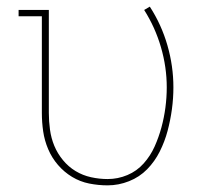

<svg xmlns="http://www.w3.org/2000/svg" viewBox="-20 -550 640 578"><path d="M304 8Q276 8 248.5 2.5Q221 -3 197 -17.5Q173 -32 154.5 -53.5Q136 -75 125 -101Q114 -127 110 -154.5Q106 -182 106 -210V-501H36V-520H127V-210Q127 -185 130.5 -159.5Q134 -134 143.5 -111Q153 -88 169.5 -68Q186 -48 207.5 -35Q229 -22 254 -16.5Q279 -11 304 -11Q335 -11 363.5 -23Q392 -35 412.5 -58Q433 -81 445.5 -109Q458 -137 466 -166.5Q474 -196 478 -226.5Q482 -257 482 -287Q482 -348 464.5 -408Q447 -468 414 -520L431 -530Q466 -476 484 -413.5Q502 -351 502 -287Q502 -254 497.5 -221Q493 -188 484.5 -156Q476 -124 461 -94Q446 -64 423 -40.5Q400 -17 368.5 -4.5Q337 8 304 8Z"/></svg>

Font: Iosevka HT Thin Extended
Style: Regular
Weight: 100
Width: 7
Monospace: yes
Designer: Belleve Invis
Foundry: Belleve Invis
Version: Version 32.3.0; ttfautohint (v1.8.4)